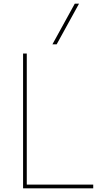

<svg xmlns="http://www.w3.org/2000/svg" viewBox="-20 -1020 590 1040"><path d="M105 0V-730H125V-20H485V0ZM287 -780H264L385 -1000H408Z"/></svg>

Font: M PLUS Code Latin SemiExpanded Thin
Style: Regular
Weight: 250
Width: 6
Designer: Coji Morishita
Foundry: UNDERFOREST DESIGN
Version: Version 1.002; ttfautohint (v1.8.3)